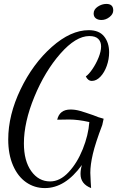

<svg xmlns="http://www.w3.org/2000/svg" viewBox="-20 -873 598 980"><path d="M22 -161Q22 -286 85 -417Q148 -548 244.5 -633.5Q341 -719 433 -719Q486 -719 511.5 -687Q537 -655 537 -606Q537 -571 525 -537Q513 -503 492.5 -481.5Q472 -460 449 -460Q429 -460 418 -483Q433 -493 451.5 -520Q470 -547 483 -579Q496 -611 496 -636Q496 -660 481.5 -674.5Q467 -689 436 -689Q367 -689 288 -599Q209 -509 155.5 -379Q102 -249 102 -141Q102 -52 139.5 0.5Q177 53 236 53Q286 53 330 6Q374 -41 402.5 -112Q431 -183 436 -250Q378 -263 333 -263L272 -262Q284 -314 340 -314Q364 -314 388.5 -307Q413 -300 456 -285Q481 -274 509 -267L502 -235Q467 -143 454 -87.5Q441 -32 441 9Q441 25 443 55Q445 75 445 87Q391 66 391 15Q391 -7 398 -31Q313 87 209 87Q156 87 113.5 57.5Q71 28 46.5 -28.5Q22 -85 22 -161ZM458 -804Q458 -825 479 -839Q500 -853 523 -853Q558 -853 558 -820Q558 -801 539 -786Q520 -771 498 -771Q480 -771 469 -779.5Q458 -788 458 -804Z"/></svg>

Font: Dancing Script
Style: Regular
Weight: 400
Designer: Pablo Impallari
Foundry: Pablo Impallari
Version: Version 2.000